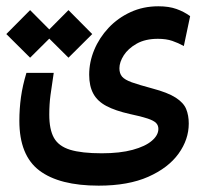

<svg xmlns="http://www.w3.org/2000/svg" viewBox="-45 -417 651 611"><path d="M269 173.8Q144 173.8 80.3 125.7Q16.6 77.6 16.6 -32.7Q16.6 -70.3 21.7 -107.7Q26.9 -145 39.1 -185.1H126Q119.6 -143.6 115.7 -114.5Q111.8 -85.4 111.8 -52.2Q111.8 -4.9 126.7 21.7Q141.6 48.3 178.2 59.6Q214.8 70.8 278.8 70.8Q336.9 70.8 377.2 59.8Q417.5 48.8 438.2 31Q459 13.2 459 -6.8Q459 -18.1 451.7 -25.6Q444.3 -33.2 424.8 -39.8Q405.3 -46.4 368.2 -54.2Q322.3 -64.5 293.7 -79.6Q265.1 -94.7 252 -118.9Q238.8 -143.1 238.8 -179.2Q238.8 -219.7 254.9 -258.3Q271 -296.9 300.5 -328.4Q330.1 -359.9 370.4 -378.4Q410.6 -397 459 -397Q492.7 -397 516.6 -388.4Q540.5 -379.9 560.1 -365.7L540 -270.5Q522.5 -280.3 503.2 -286.9Q483.9 -293.5 457.5 -293.5Q417.5 -293.5 390.1 -278.1Q362.8 -262.7 348.9 -241Q335 -219.2 335 -199.7Q335 -183.1 343.5 -173.1Q352.1 -163.1 374.5 -155Q397 -147 439 -135.7Q488.8 -122.6 513.9 -106.4Q539.1 -90.3 547.4 -70.1Q555.7 -49.8 555.7 -23.9Q555.7 26.9 523.2 72Q490.7 117.2 427 145.5Q363.3 173.8 269 173.8ZM172.9 -233.4 97.2 -308.6 172.9 -384.8 248.5 -308.6ZM50.8 -233.4 -24.9 -308.6 50.8 -384.8 126.5 -308.6Z"/></svg>

Font: Cascadia Mono
Style: Regular
Weight: 400
Monospace: yes
Designer: Aaron Bell
Foundry: Saja Typeworks
Version: Version 2404.023